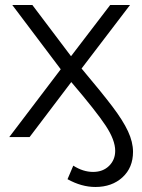

<svg xmlns="http://www.w3.org/2000/svg" viewBox="-20 -546 564 765"><path d="M510 59Q510 122 468 160.5Q426 199 360 199Q305 199 249 168L272 114Q311 139 351 139Q390 139 414.5 115Q439 91 439 55Q439 12 401 -45.5Q363 -103 264 -219L98 0H17L222 -270L29 -526H109L263 -322L419 -526H498L305 -273Q385 -178 427.5 -122Q470 -66 490 -23Q510 20 510 59Z"/></svg>

Font: CMG Sans
Style: Regular
Weight: 400
Designer: Julieta Ulanovsky
Foundry: Julieta Ulanovsky
Version: Version 7.200